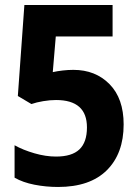

<svg xmlns="http://www.w3.org/2000/svg" viewBox="-20 -734 550 764"><path d="M211 10Q163 10 117 1Q71 -8 38 -27V-156Q72 -137 117 -124Q162 -111 203 -111Q266 -111 296 -139.5Q326 -168 326 -227Q326 -336 203 -336Q179 -336 152 -331.5Q125 -327 105 -320L51 -352L77 -714H428V-589H202L190 -447Q208 -451 229.5 -453.5Q251 -456 272 -456Q360 -456 416 -399Q472 -342 472 -239Q472 -123 405 -56.5Q338 10 211 10Z"/></svg>

Font: Noto Sans Gurmukhi UI SemiCondensed
Style: Bold
Weight: 700
Width: 4
Designer: Jelle Bosma - Monotype Design Team
Foundry: Monotype Imaging Inc.
Version: Version 2.004; ttfautohint (v1.8.4.7-5d5b)